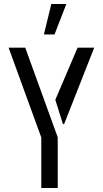

<svg xmlns="http://www.w3.org/2000/svg" viewBox="-20 -938 513 958"><path d="M199 -766 236 -918H311L252 -766ZM186 0V-252L23 -700H106L268 -253V0ZM294 -319 256 -440 367 -700H450L300 -319Z"/></svg>

Font: Stick No Bills
Style: Regular
Weight: 400
Version: Version 2.000